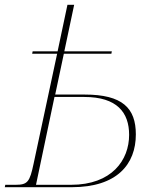

<svg xmlns="http://www.w3.org/2000/svg" viewBox="-34 -780 607 800"><path d="M-14 0H265C454 0 532 -96 532 -220C532 -330 476 -386 319 -386H196L232 -556H430L432 -566H234L275 -760H247L206 -566H102L100 -556H204L106 -98C90 -22 81 -10 31 -10H-12ZM262 -10H116L193 -376H317C454 -376 504 -311 504 -218C504 -113 432 -10 262 -10Z"/></svg>

Font: Noto Serif Display Thin
Style: Italic
Weight: 100
Italic angle: -12°
Designer: Monotype Design Team
Foundry: Monotype Imaging Inc.
Version: Version 2.009